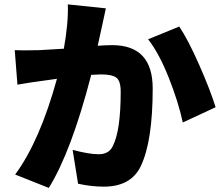

<svg xmlns="http://www.w3.org/2000/svg" viewBox="-20 -831 1040 897"><path d="M296.9 -810.5 474.6 -792Q463.9 -744.1 454.1 -697.3Q453.1 -692.4 436.5 -617.2Q476.6 -620.1 503.9 -620.1Q693.4 -620.1 693.4 -418Q693.4 -170.9 637.7 -54.7Q591.8 41 464.8 41Q406.2 41 344.7 27.3L319.3 -130.9Q395.5 -110.4 440.4 -110.4Q489.3 -110.4 506.8 -148.4Q543.9 -219.7 543.9 -402.3Q543.9 -453.1 523.4 -468.3Q502.9 -483.4 452.1 -483.4Q441.4 -483.4 406.2 -481.4Q313.5 -123 208 46.9L50.8 -15.6Q166 -171.9 246.1 -462.9Q230.5 -460.9 208 -457.5Q185.5 -454.1 183.6 -454.1Q129.9 -447.3 61.5 -435.5L48.8 -596.7Q77.1 -594.7 164.1 -596.7Q187.5 -597.7 278.3 -603.5Q299.8 -723.6 296.9 -810.5ZM671.9 -647.5 817.4 -707Q859.4 -644.5 911.1 -526.9Q962.9 -409.2 987.3 -330.1L834 -258.8Q813.5 -354.5 768.1 -468.8Q722.7 -583 671.9 -647.5Z"/></svg>

Font: Gen Shin Gothic Monospace Heavy
Style: Bold
Weight: 800
Designer: [Source Han Sans]
Ryoko NISHIZUKA  (kana & ideographs); Paul D. Hunt (Latin, Greek & Cyrillic); Wenlong ZHANG  (bopomofo
Version: Version 1.002.20150607